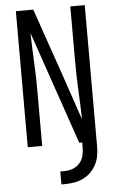

<svg xmlns="http://www.w3.org/2000/svg" viewBox="-62 -777 624 1033"><g transform="rotate(-5 250.0 -260.0)"><path d="M227 215V145H248Q271 145 293 137.5Q315 130 330.5 113Q346 96 352 74Q358 52 358 29V0H342L132 -611Q134 -531 138 -452Q142 -373 142 -294V0H64V-735H158L284 -371L368 -124Q366 -204 362 -283Q358 -362 358 -441V-735H436V29Q436 54 431.5 79Q427 104 415.5 126Q404 148 386 166Q368 184 345.5 195Q323 206 298 210.5Q273 215 248 215Z"/></g></svg>

Font: Iosevka Term Curly
Style: Regular
Weight: 400
Designer: Belleve Invis
Foundry: Belleve Invis
Version: Version 32.3.0